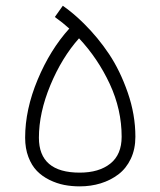

<svg xmlns="http://www.w3.org/2000/svg" viewBox="-20 -662 570 682"><path d="M260.7 -525.9Q199.7 -457.5 158.9 -359.4Q118.2 -261.2 118.2 -172.9Q118.2 -48.8 263.2 -48.8Q331.5 -48.8 371.8 -80.8Q412.1 -112.8 412.1 -176.3Q412.1 -272.9 369.9 -363.8Q327.6 -454.6 260.7 -525.9ZM226.1 -560.5Q203.1 -581.5 174.8 -601.6L203.1 -641.6Q239.7 -616.2 277.8 -578.6Q328.1 -528.8 367.4 -470Q406.7 -411.1 433.8 -333Q460.9 -254.9 460.9 -176.3Q460.9 -132.3 444.6 -97.9Q428.2 -63.5 400.4 -42.5Q372.6 -21.5 337.6 -10.7Q302.7 0 263.2 0Q234.4 0 208 -5.1Q181.6 -10.3 155.8 -22.9Q129.9 -35.6 111.1 -54.9Q92.3 -74.2 80.8 -104.5Q69.3 -134.8 69.3 -172.9Q69.3 -272.9 113.8 -379.2Q158.2 -485.4 226.1 -560.5Z"/></svg>

Font: AzarMehrMonospaced
Style: SansRegular
Weight: 1
Designer: Amin Abedi
Version: Version 1.00